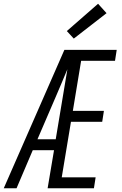

<svg xmlns="http://www.w3.org/2000/svg" viewBox="-26 -1000 646 1020"><path d="M-6 0 316 -735H594L585 -677H405L361 -411H526L517 -353H351L302 -58H482L473 0H227L261 -202H148L62 0ZM270 -260 332 -632Q317 -596 302 -560.5Q287 -525 272 -490L173 -260ZM366 -795 329 -835 495 -980 540 -930Z"/></svg>

Font: Iosevka SS04 Lt Ex Obl
Style: Regular
Weight: 300
Width: 7
Italic angle: -9°
Monospace: yes
Designer: Belleve Invis
Foundry: Belleve Invis
Version: Version 19.0.0; ttfautohint (v1.8.4)